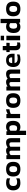

<svg xmlns="http://www.w3.org/2000/svg" viewBox="2895 -3624 940 6770"><g transform="rotate(-90 3365.0 -239.0)"><path d="M463 -20.9V-137.8Q397.9 -104.2 333.2 -104.2Q258.9 -104.2 224.7 -137.7Q190.5 -171.2 190.5 -242.2Q190.5 -312.8 226.4 -346.5Q262.3 -380.2 334.9 -380.2Q405.1 -380.2 461.9 -351.3V-463.4Q427.6 -480.3 390.8 -487.4Q353.9 -494.5 302.5 -494.5Q179 -494.5 108.5 -431.7Q38 -368.9 38 -242.2Q38 -118.4 106 -54.2Q174 10.1 299.9 10.1Q394.2 10.1 463 -20.9Z M1043.8 -242.2Q1043.8 -368.1 979.5 -431.3Q915.1 -494.5 784.5 -494.5Q653.2 -494.5 589.8 -431.3Q526.5 -368.1 526.5 -242.2Q526.5 -116.7 589.8 -53.3Q653.2 10.1 784.5 10.1Q917 10.1 980.4 -52.6Q1043.8 -115.3 1043.8 -242.2ZM679 -242.2Q679 -314.8 703.9 -347.5Q728.9 -380.2 784.5 -380.2Q823 -380.2 846.4 -365.6Q869.7 -351 880.5 -320.7Q891.3 -290.4 891.3 -242.2Q891.3 -194.4 880.5 -163.9Q869.7 -133.4 846.4 -118.8Q823 -104.2 784.5 -104.2Q746.9 -104.2 723.5 -118.8Q700.1 -133.4 689.5 -164.3Q679 -195.2 679 -242.2Z M1282.3 0V-333.3Q1302.5 -353.3 1326.7 -365.2Q1351 -377 1374.6 -377Q1411 -377 1425 -358.7Q1438.9 -340.4 1437.8 -301.3V0H1577V-305.3Q1577 -324.7 1573.9 -339.6Q1608.5 -377 1659.1 -377Q1699.1 -377 1715.7 -359.3Q1732.3 -341.6 1732.3 -299.7V0H1879V-317.6Q1879 -407.4 1841 -451Q1803 -494.5 1722.2 -494.5Q1625.9 -494.5 1553.1 -438.5Q1537.9 -466.8 1510.6 -480.6Q1483.4 -494.5 1438 -494.5Q1353.7 -494.5 1280.7 -440.7L1275.7 -484.4H1138.4V0Z M2139.3 211.1V-23.4Q2167 -7.5 2198.8 1.3Q2230.6 10.1 2266.8 10.1Q2375.6 10.1 2432.3 -56.7Q2489 -123.4 2488.4 -247.4Q2488.4 -494.5 2274.4 -494.5Q2185 -494.5 2127 -441.8L2118.9 -484.4H1989.5V211.1ZM2139.3 -137.9V-341.1Q2177.7 -380.2 2232.3 -380.2Q2286.3 -380.2 2311.3 -348.3Q2336.3 -316.5 2336.3 -245.4Q2336.3 -172.8 2309.5 -138.5Q2282.6 -104.2 2229.2 -104.2Q2201.6 -104.2 2180.7 -113.1Q2159.7 -122 2139.3 -137.9Z M2733.5 0V-329.8Q2796.2 -364.5 2896.5 -376.9V-494.5Q2853.1 -490.2 2809.3 -474.6Q2765.5 -459 2733.5 -438.2L2728.5 -484.4H2583.7V0Z M3463.4 -242.2Q3463.4 -368.1 3399 -431.3Q3334.7 -494.5 3204.1 -494.5Q3072.7 -494.5 3009.4 -431.3Q2946.1 -368.1 2946.1 -242.2Q2946.1 -116.7 3009.4 -53.3Q3072.7 10.1 3204.1 10.1Q3336.6 10.1 3400 -52.6Q3463.4 -115.3 3463.4 -242.2ZM3098.5 -242.2Q3098.5 -314.8 3123.5 -347.5Q3148.4 -380.2 3204.1 -380.2Q3242.6 -380.2 3266 -365.6Q3289.3 -351 3300.1 -320.7Q3310.9 -290.4 3310.9 -242.2Q3310.9 -194.4 3300.1 -163.9Q3289.3 -133.4 3266 -118.8Q3242.6 -104.2 3204.1 -104.2Q3166.5 -104.2 3143.1 -118.8Q3119.7 -133.4 3109.1 -164.3Q3098.5 -195.2 3098.5 -242.2Z M3701.9 0V-333.3Q3722 -353.3 3746.3 -365.2Q3770.5 -377 3794.2 -377Q3830.6 -377 3844.5 -358.7Q3858.5 -340.4 3857.3 -301.3V0H3996.6V-305.3Q3996.6 -324.7 3993.4 -339.6Q4028.1 -377 4078.7 -377Q4118.6 -377 4135.3 -359.3Q4151.9 -341.6 4151.9 -299.7V0H4298.6V-317.6Q4298.6 -407.4 4260.6 -451Q4222.6 -494.5 4141.8 -494.5Q4045.4 -494.5 3972.7 -438.5Q3957.5 -466.8 3930.2 -480.6Q3903 -494.5 3857.5 -494.5Q3773.2 -494.5 3700.3 -440.7L3695.2 -484.4H3558V0Z M4829 -21.3V-110.6Q4801.8 -99.3 4764.8 -92.5Q4727.7 -85.7 4691.3 -85.7Q4613.3 -85.7 4573.8 -112.2Q4534.3 -138.7 4524.4 -195.3H4855.8V-278.2Q4855.8 -381.4 4794.3 -437.9Q4732.9 -494.5 4626.5 -494.5Q4510 -494.5 4449.3 -430.2Q4388.7 -365.9 4386.8 -242.8Q4386.8 -118.2 4456.5 -54.1Q4526.2 10.1 4652 10.1Q4707.4 10.1 4751 2.4Q4794.6 -5.4 4829 -21.3ZM4631.2 -398.3Q4680.9 -398.3 4703.5 -373.3Q4726 -348.3 4726 -305.9V-279.1H4524.4Q4524.4 -335.5 4549.7 -367Q4575 -398.4 4631.2 -398.3Z M5253.5 -10.2V-111.7Q5224.3 -100.6 5196.1 -100.6Q5128.6 -100.6 5128.6 -167.9V-368.7H5238.2L5242.1 -484.4H5128.6V-612.3H4978.3V-484.4H4914.7V-368.7H4978.3V-160.1Q4978.3 -76 5021 -32.9Q5063.7 10.1 5142.8 10.1Q5200.7 10.1 5253.5 -10.2Z M5490.5 -565.3V-684H5328.2V-565.3ZM5489.1 0V-484.4L5329.4 -484.5V0Z M5947.7 -42.6 5955.8 0H6085.1V-688.9H5934.9V-461Q5908.7 -478.4 5876.9 -486.4Q5845 -494.5 5808.5 -494.5Q5702.3 -494.5 5644.6 -425.8Q5586.9 -357.1 5586.3 -230.7Q5586.3 -106 5643.6 -47.9Q5700.9 10.1 5799.8 10.1Q5847 10.1 5881.9 -3.1Q5916.8 -16.3 5947.7 -42.6ZM5738.7 -231.9Q5738.7 -305.8 5766.7 -343Q5794.7 -380.2 5847.2 -380.2Q5874.3 -380.2 5895.5 -371.8Q5916.7 -363.3 5934.9 -346.5V-143.3Q5914.6 -123.6 5892.4 -113.9Q5870.3 -104.2 5841.9 -104.2Q5787.9 -104.2 5763.5 -135.1Q5739.1 -166.1 5738.7 -231.9Z M6693.1 -242.2Q6693.1 -368.1 6628.8 -431.3Q6564.5 -494.5 6433.9 -494.5Q6302.5 -494.5 6239.2 -431.3Q6175.9 -368.1 6175.9 -242.2Q6175.9 -116.7 6239.2 -53.3Q6302.5 10.1 6433.9 10.1Q6566.4 10.1 6629.8 -52.6Q6693.1 -115.3 6693.1 -242.2ZM6328.3 -242.2Q6328.3 -314.8 6353.3 -347.5Q6378.2 -380.2 6433.9 -380.2Q6472.4 -380.2 6495.7 -365.6Q6519.1 -351 6529.9 -320.7Q6540.7 -290.4 6540.7 -242.2Q6540.7 -194.4 6529.9 -163.9Q6519.1 -133.4 6495.7 -118.8Q6472.4 -104.2 6433.9 -104.2Q6396.3 -104.2 6372.9 -118.8Q6349.5 -133.4 6338.9 -164.3Q6328.3 -195.2 6328.3 -242.2Z"/></g></svg>

Font: Arad-FD-VF Thin
Style: Regular
Weight: 100
Designer: Mohammad Darvishi
Version: Version 1.010;September 21, 2024;FontCreator 15.0.0.2992 64-